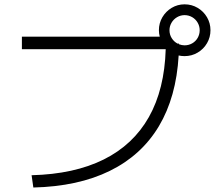

<svg xmlns="http://www.w3.org/2000/svg" viewBox="-20 -838 978 869"><path d="M730 -615.2H79.1V-671.9H703.1Q699.2 -686.5 699.2 -701.2Q699.2 -732.9 714.8 -759.8Q730.5 -786.6 757.1 -802.5Q783.7 -818.4 815.4 -818.4Q847.7 -818.4 874.5 -802.5Q901.4 -786.6 917 -759.8Q932.6 -732.9 932.6 -701.2Q932.6 -669.4 917 -642.6Q901.4 -615.7 874.5 -599.9Q847.7 -584 815.4 -584Q801.3 -584 788.6 -586.9Q777.8 -398.4 699 -266.6Q620.1 -134.8 476.8 -64.5Q333.5 5.9 130.9 10.7L123 -44.9Q315.9 -49.8 449.5 -116.2Q583 -182.6 653.8 -308.1Q724.6 -433.6 730 -615.2ZM883.8 -701.2Q883.8 -719.2 874.8 -735.1Q865.7 -751 849.9 -760.3Q834 -769.5 815.4 -769.5Q797.4 -769.5 781.5 -760.3Q765.6 -751 756.3 -735.1Q747.1 -719.2 747.1 -701.2Q747.1 -681.6 757.1 -665.5Q767.1 -649.4 783.7 -640.6H790V-637.7Q803.2 -632.8 815.4 -632.8Q834 -632.8 849.9 -641.8Q865.7 -650.9 874.8 -666.7Q883.8 -682.6 883.8 -701.2Z"/></svg>

Font: Pretendard Light
Style: Regular
Weight: 300
Designer: Base glyphs from Inter by Rasmus Andersson; Hangeul glyphs from Noto Sans CJK(Source Han Sans) by Jang Soo-young and Kan
Foundry: Kil Hyung-jin
Version: Version 1.309